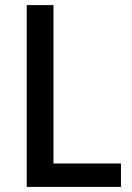

<svg xmlns="http://www.w3.org/2000/svg" viewBox="-20 -734 518 754"><path d="M85 0H455V-92H190V-714H85Z"/></svg>

Font: Noto Sans Devanagari SemiCondensed Medium
Style: Regular
Weight: 500
Width: 4
Designer: Jelle Bosma - Monotype Design Team
Foundry: Monotype Imaging Inc.
Version: Version 2.004